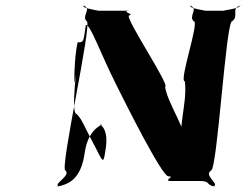

<svg xmlns="http://www.w3.org/2000/svg" viewBox="-20 -658 898 698"><path d="M407 -341C438 -279 569 -17 592 -17C618 -17 577 -4 596 0H705C746 0 726 11 757 20C780 20 736 18 759 18C774 8 721 -20 747 -38C770 -38 801 -581 824 -581C850 -599 819 -627 852 -637C875 -637 827 -638 850 -638C862 -629 787 -619 792 -619H726C731 -619 659 -629 674 -638C697 -638 649 -637 672 -637C703 -627 664 -599 684 -581C707 -581 629 -362 652 -362C663 -280 618 -175 650 -117C673 -117 631 -118 654 -118C668 -176 592 -273 580 -342C603 -342 427 -602 450 -602C470 -607 421 -615 447 -619H337C342 -619 271 -629 285 -638C308 -638 261 -637 284 -637C315 -627 275 -599 295 -581C318 -581 195 -38 218 -38C238 -20 178 8 191 18C214 18 169 20 192 20C225 11 274 -1 288 -103C302 -203 368 -206 345 -206C340 -206 375 -195 365 -123C356 -61 357 -62 326 -124C287 -196 278 -226 258 -244C235 -244 266 -460 252 -360C249 -342 249 -445 262 -504C285 -504 283 -505 292 -567C309 -570 341 -472 407 -341Z"/></svg>

Font: Hussar Przerywany
Style: Obl
Weight: 400
Foundry: Cannot Into Space Fonts
Version: Version 0.982